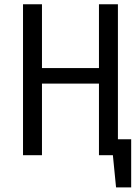

<svg xmlns="http://www.w3.org/2000/svg" viewBox="-20 -708 640 876"><path d="M578.5 -72.5V147H509.5L495 0H473L479.5 -72.5ZM431.5 0V-326.5H171.5V0H85V-688.5H171.5V-397.5H431.5V-688.5H518V0Z"/></svg>

Font: Fast_Mono
Style: Regular
Weight: 400
Monospace: yes
Designer: Carrois Corporate, Edenspiekermann AG, Nikita Prokopov
Foundry: Carrois Corporate, Edenspiekermann AG, Nikita Prokopov
Version: Version 5.002